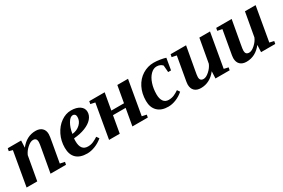

<svg xmlns="http://www.w3.org/2000/svg" viewBox="60 -1244 2990 2028"><g transform="rotate(-30 1555.5 -229.5)"><path d="M373 -354Q373 -401.4 328.6 -401.4Q297.9 -401.4 259.3 -367.2Q220.7 -333 202.1 -290L150.4 0H20.5L92.8 -414.6L49.3 -426.8L55.7 -459H218.8L214.8 -373.5Q290.5 -471.2 400.4 -471.2Q448.7 -471.2 477.1 -445.3Q505.4 -419.4 505.4 -372.6Q505.4 -347.2 493.2 -283.2L450.7 -43.9L507.3 -32.2L501 0H312.5L362.3 -277.8Q373 -334.5 373 -354Z M978 -371.1Q978 -327.1 945.8 -290Q913.6 -252.9 852.8 -229Q792 -205.1 714.8 -199.2Q712.4 -189.5 712.4 -166Q712.4 -50.8 800.8 -50.8Q836.9 -50.8 867.7 -64.7Q898.4 -78.6 925.3 -96.7L946.8 -65.9Q903.8 -29.8 853.5 -10Q803.2 9.8 756.8 9.8Q670.4 9.8 625 -33.7Q579.6 -77.1 579.6 -161.1Q579.6 -245.1 615.2 -316.9Q650.9 -388.7 709.5 -429.9Q768.1 -471.2 831.1 -471.2Q898.4 -471.2 938.2 -444.1Q978 -417 978 -371.1ZM722.7 -248Q782.2 -254.4 820.6 -291.3Q858.9 -328.1 858.9 -377.4Q858.9 -397.9 848.9 -408.2Q838.9 -418.5 825.2 -418.5Q791.5 -418.5 762.5 -368.7Q733.4 -318.8 722.7 -248Z M1347.2 -205.6H1192.9L1156.7 0H1026.4L1098.6 -415L1043.9 -426.8L1049.8 -459H1237.8L1202.1 -256.3H1356.4L1392.1 -459H1522.5L1450.2 -43.9L1504.9 -32.2L1499 0H1311Z M1746.1 9.8Q1662.1 9.8 1616 -35.6Q1569.8 -81.1 1569.8 -161.1Q1569.8 -251.5 1605.7 -322.3Q1641.6 -393.1 1704.6 -432.1Q1767.6 -471.2 1840.8 -471.2Q1876 -471.2 1917.2 -464.6Q1958.5 -458 1984.4 -449.2L1960.4 -308.6H1925.3L1918.5 -392.1Q1892.1 -421.4 1847.2 -421.4Q1808.6 -421.4 1774.2 -387Q1739.7 -352.5 1720.2 -293.7Q1700.7 -234.9 1700.7 -166Q1700.7 -111.3 1722.2 -81.1Q1743.7 -50.8 1785.2 -50.8Q1821.8 -50.8 1851.8 -64Q1881.8 -77.1 1909.7 -96.7L1931.2 -65.9Q1891.1 -30.3 1842 -10.3Q1793 9.8 1746.1 9.8Z M2169.9 -105.5Q2169.9 -58.1 2214.4 -58.1Q2245.6 -58.1 2284.7 -93Q2323.7 -127.9 2340.8 -169.4L2392.6 -459H2522.5L2450.2 -44.4L2503.4 -32.2L2497.1 0H2324.2L2328.1 -85.9Q2252.4 11.7 2142.6 11.7Q2093.3 11.7 2065.4 -14.9Q2037.6 -41.5 2037.6 -91.3Q2037.6 -100.6 2040.8 -123Q2043.9 -145.5 2092.3 -415L2035.6 -426.8L2042 -459H2230.5L2180.7 -181.6Q2169.9 -125.5 2169.9 -105.5Z M2726.1 -105.5Q2726.1 -58.1 2770.5 -58.1Q2801.8 -58.1 2840.8 -93Q2879.9 -127.9 2897 -169.4L2948.7 -459H3078.6L3006.3 -44.4L3059.6 -32.2L3053.2 0H2880.4L2884.3 -85.9Q2808.6 11.7 2698.7 11.7Q2649.4 11.7 2621.6 -14.9Q2593.8 -41.5 2593.8 -91.3Q2593.8 -100.6 2596.9 -123Q2600.1 -145.5 2648.4 -415L2591.8 -426.8L2598.1 -459H2786.6L2736.8 -181.6Q2726.1 -125.5 2726.1 -105.5Z"/></g></svg>

Font: Liberation Serif
Style: Bold Italic
Weight: 700
Italic angle: -16.333°
Designer: Steve Matteson
Foundry: Ascender Corporation
Version: Version 2.1.5